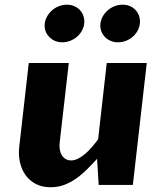

<svg xmlns="http://www.w3.org/2000/svg" viewBox="-20 -785 686 815"><path d="M543.9 0H398.9L392.1 -110.8Q370.6 -87.4 348.9 -65.7Q327.1 -43.9 303.2 -27.1Q279.3 -10.3 252.7 -0.2Q226.1 9.8 194.8 9.8Q159.2 9.8 132.6 -3.9Q106 -17.6 88.9 -41Q71.8 -64.5 64.7 -96.2Q57.6 -127.9 62 -164.1L102.1 -517.6H272L233.4 -180.7Q231.4 -164.1 233.9 -149.9Q236.3 -135.7 242.9 -125.5Q249.5 -115.2 259.3 -109.6Q269 -104 281.7 -104Q295.9 -104 310.8 -111.3Q325.7 -118.7 340.3 -130.9Q355 -143.1 369.1 -159.4Q383.3 -175.8 396.5 -193.8L433.1 -517.6H603ZM169.4 -676.3Q169.4 -693.4 177 -709.5Q184.6 -725.6 197.5 -738Q210.4 -750.5 227.8 -757.8Q245.1 -765.1 264.2 -765.1Q280.3 -765.1 293.9 -759.5Q307.6 -753.9 317.4 -744.1Q327.1 -734.4 332.5 -721.2Q337.9 -708 337.9 -693.4Q337.9 -676.3 330.6 -660.4Q323.2 -644.5 310.5 -632.3Q297.9 -620.1 280.5 -612.8Q263.2 -605.5 243.7 -605.5Q227.5 -605.5 214.1 -611.1Q200.7 -616.7 190.7 -626.5Q180.7 -636.2 175 -648.9Q169.4 -661.6 169.4 -676.3ZM405.8 -676.3Q405.8 -693.4 413.3 -709.5Q420.9 -725.6 433.8 -738Q446.8 -750.5 464.1 -757.8Q481.4 -765.1 501 -765.1Q517.1 -765.1 530.5 -759.5Q543.9 -753.9 553.7 -744.1Q563.5 -734.4 568.8 -721.2Q574.2 -708 574.2 -693.4Q574.2 -676.3 566.9 -660.4Q559.6 -644.5 547.1 -632.3Q534.7 -620.1 517.3 -612.8Q500 -605.5 480.5 -605.5Q464.4 -605.5 450.7 -611.1Q437 -616.7 427 -626.5Q417 -636.2 411.4 -648.9Q405.8 -661.6 405.8 -676.3Z"/></svg>

Font: Proza Libre
Style: Bold Italic
Weight: 700
Designer: Jasper de Waard
Foundry: Jasper de Waard
Version: Version 1.000; ttfautohint (v1.4.1.8-43bc)